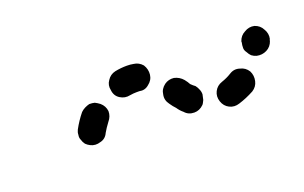

<svg xmlns="http://www.w3.org/2000/svg" viewBox="-33 -390 485 306"><g transform="rotate(-20 209.0 -236.5)"><path d="M370 -220Q365 -228 356 -230Q347 -233 339 -228Q331 -223 322 -220Q313 -217 309 -209Q305 -201 308 -192Q311 -183 319 -179Q327 -175 336 -178Q349 -182 362 -189Q370 -194 372 -203Q374 -212 370 -220ZM248 -196Q243 -200 239 -206Q235 -210 231 -216Q225 -224 227 -233Q228 -242 236 -248Q243 -253 252 -252Q261 -250 267 -243Q271 -238 273 -234Q277 -230 280 -228Q283 -224 284 -221Q286 -217 286 -212Q285 -208 284 -203Q283 -201 282 -199Q281 -197 280 -196Q273 -189 264 -189Q254 -189 248 -196ZM128 -253Q124 -256 120 -258Q116 -259 111 -259Q107 -258 103 -256Q99 -254 96 -251Q87 -240 80 -227Q78 -223 78 -219Q77 -214 79 -210Q80 -206 83 -202Q86 -199 90 -197Q98 -193 107 -196Q116 -198 120 -207Q124 -214 130 -222Q136 -229 136 -238Q135 -247 128 -253ZM401 -286Q392 -288 384 -283Q376 -279 373 -270Q373 -269 373 -268Q372 -264 372 -259Q372 -255 375 -251Q377 -247 380 -244Q384 -241 388 -240Q397 -238 405 -242Q413 -246 416 -255Q416 -257 417 -258Q419 -267 414 -275Q410 -283 401 -286ZM209 -255Q217 -261 218 -270Q219 -279 214 -287Q208 -294 199 -295Q194 -296 188 -296Q178 -296 168 -294Q159 -292 154 -284Q149 -277 151 -268Q152 -258 160 -253Q168 -248 177 -250Q183 -251 188 -251Q191 -251 193 -251Q202 -249 209 -255Z"/></g></svg>

Font: FRB American Cursive Guidelines Arrows Dashed Extrabold
Style: Bold Italic
Weight: 800
Italic angle: -25°
Version: Version 2.0;Modular Font Editor K font №1